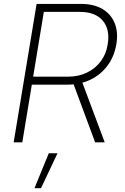

<svg xmlns="http://www.w3.org/2000/svg" viewBox="-20 -748 655 1009"><path d="M51.8 0 172.4 -727.5H404.8Q473.1 -727.5 518.3 -700.7Q563.5 -673.8 582.8 -626Q602.1 -578.1 591.3 -514.6Q580.6 -451.7 545.7 -404.1Q510.7 -356.4 456.5 -329.8Q402.3 -303.2 334.5 -303.2H126.5L133.8 -345.2H338.4Q393.1 -345.2 437 -366.5Q481 -387.7 509.5 -425.8Q538.1 -463.9 545.9 -514.6Q559.1 -593.3 520 -639.4Q481 -685.5 399.4 -685.5H210.4L97.2 0ZM480 0 357.4 -330.1H406.7L530.3 0ZM161.1 241.2 236.3 57.6H282.2L195.3 241.2Z"/></svg>

Font: Inter 20pt ExtraLight
Style: Italic
Weight: 250
Italic angle: -9.3988°
Version: Version 4.001;git-66647c0bb